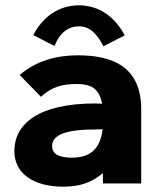

<svg xmlns="http://www.w3.org/2000/svg" viewBox="-20 -690 603 722"><path d="M185 -517C205 -568 238 -591 277 -591C316 -591 344 -565 369 -516L449 -557C411 -629 350 -670 277 -670C203 -670 142 -629 105 -558ZM219 12C283 12 326 -5 367 -39V0H511V-279C511 -440 402 -482 273 -482C193 -482 117 -462 54 -408L134 -326C177 -365 215 -374 269 -374C320 -374 353 -359 364 -300C354 -300 344 -301 339 -301C123 -301 34 -223 34 -122C34 -40 102 12 219 12ZM176 -141C176 -171 202 -203 334 -203C342 -203 354 -204 366 -204C356 -126 317 -97 248 -97C202 -98 176 -110 176 -141Z"/></svg>

Font: Inconsolata SemiExpanded Black
Style: Regular
Weight: 900
Width: 6
Monospace: yes
Designer: Raph Levien, Cyreal, Brenton Simpson
Foundry: Raph Levien, Cyreal, Google
Version: Version 3.100